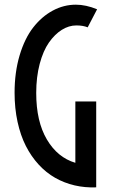

<svg xmlns="http://www.w3.org/2000/svg" viewBox="-20 -807 501 836"><path d="M308.1 -98.1V-365.2H398.9V8.8Q350.1 10.7 304.9 0.2Q259.8 -10.3 220.2 -32.7Q180.7 -55.2 148.2 -90.6Q115.7 -126 92.5 -171.6Q69.3 -217.3 56.4 -276.4Q43.5 -335.4 43.5 -403.3Q43.5 -492.2 65.4 -565.9Q87.4 -639.6 124.5 -687.3Q161.6 -734.9 209.5 -760.7Q257.3 -786.6 310.5 -786.6Q354 -786.6 402.8 -766.6L361.8 -688Q341.3 -696.3 312.5 -696.3Q279.8 -696.3 249 -677Q218.3 -657.7 193.1 -621.8Q168 -585.9 152.8 -528.8Q137.7 -471.7 137.7 -402.3Q137.7 -278.3 184.1 -199.7Q230.5 -121.1 308.1 -98.1Z"/></svg>

Font: Voltaire
Style: Regular
Weight: 400
Designer: Yvonne Schttler
Foundry: Yvonne Schttler
Version: Version 1.003